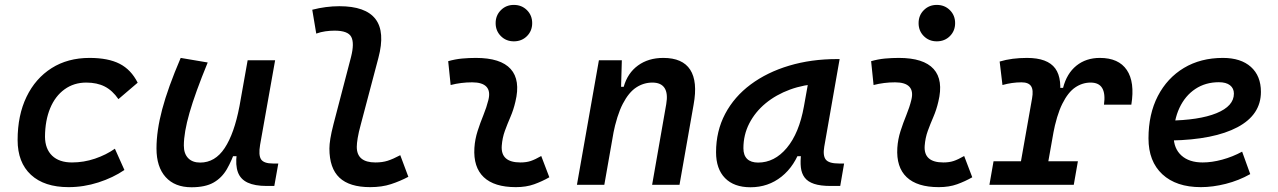

<svg xmlns="http://www.w3.org/2000/svg" viewBox="-20 -768 5313 798"><path d="M279.3 -92.8Q328.1 -92.8 374.8 -108.6Q421.4 -124.5 457.5 -149.9L497.1 -61.5Q449.7 -29.3 388.9 -9.8Q328.1 9.8 265.1 9.8Q164.1 9.8 108.6 -41.5Q53.2 -92.8 53.2 -186Q53.2 -289.1 90.3 -365.7Q127.4 -442.4 194.6 -484.9Q261.7 -527.3 352.1 -527.3Q429.7 -527.3 477.3 -502.9Q524.9 -478.5 552.2 -424.3L472.2 -356Q447.3 -392.1 415.3 -408.4Q383.3 -424.8 338.4 -424.8Q287.1 -424.8 248.3 -396.7Q209.5 -368.7 188.5 -318.1Q167.5 -267.6 167 -199.7Q167.5 -148.9 196.8 -120.8Q226.1 -92.8 279.3 -92.8Z M775.9 10.3Q706.5 10.3 668.5 -32Q630.4 -74.2 630.4 -150.9Q630.4 -224.6 654.1 -313.7Q677.7 -402.8 731 -527.3L843.3 -508.3Q791 -380.9 767.6 -299.1Q744.1 -217.3 744.1 -163.1Q744.1 -129.4 762 -110.8Q779.8 -92.3 812 -92.3Q874 -92.3 913.8 -152.6Q953.6 -212.9 975.1 -325.7L967.3 -118.7H935.1L960.4 -150.4Q943.8 -101.1 922.9 -64.9Q901.9 -28.8 867.7 -9.3Q833.5 10.3 775.9 10.3ZM1088.4 4.9Q1039.1 4.9 1009.3 -9Q979.5 -22.9 968.8 -52.2Q958 -81.5 963.9 -127.4L959 -234.9L1009.3 -517.6H1123.5L1061 -166Q1053.7 -122.6 1065.2 -105.5Q1076.7 -88.4 1114.7 -88.4H1136.7L1120.1 4.9Z M1518.6 9.8Q1432.6 9.8 1390.9 -29.5Q1349.1 -68.8 1349.1 -150.9Q1349.1 -167.5 1353 -191.9Q1356.9 -216.3 1366.2 -252.4L1439 -531.2Q1453.6 -588.9 1439.9 -614.7Q1426.3 -640.6 1370.6 -640.6Q1352.1 -640.6 1332.8 -637.9Q1313.5 -635.3 1294.4 -628.4L1277.8 -727.5Q1306.2 -734.9 1334.2 -738.5Q1362.3 -742.2 1390.6 -742.2Q1499.5 -742.2 1540.5 -689Q1581.5 -635.7 1552.7 -527.3L1480 -252.4Q1470.2 -216.8 1466.6 -194.1Q1462.9 -171.4 1462.9 -158.2Q1462.4 -92.8 1540.5 -92.8Q1569.3 -92.8 1591.3 -99.9Q1613.3 -106.9 1643.6 -123L1677.2 -33.2Q1643.1 -15.1 1605.2 -2.7Q1567.4 9.8 1518.6 9.8Z M2115.7 -596.2Q2083.5 -596.2 2061.8 -617.9Q2040 -639.6 2040 -671.9Q2040 -704.1 2061.8 -725.8Q2083.5 -747.6 2115.7 -747.6Q2148.4 -747.6 2170.2 -725.8Q2191.9 -704.1 2191.9 -671.9Q2191.9 -639.6 2170.2 -617.9Q2148.4 -596.2 2115.7 -596.2ZM2229.5 -119.6 2263.2 -31.2Q2233.4 -14.2 2200.2 -2.2Q2167 9.8 2124 9.8Q2034.2 9.8 1990.5 -31.7Q1946.8 -73.2 1951.7 -153.3Q1954.1 -189.5 1965.1 -223.6Q1976.1 -257.8 1989.3 -290Q2002.4 -322.3 2009.8 -352.1Q2019 -388.7 2002 -407.2Q1984.9 -425.8 1942.4 -425.8Q1896 -425.8 1853 -414.6L1842.8 -513.7Q1871.6 -522 1900.4 -524.7Q1929.2 -527.3 1958 -527.3Q2061 -527.3 2102.5 -481.2Q2144 -435.1 2122.1 -345.2Q2114.3 -311.5 2101.6 -282.2Q2088.9 -252.9 2078.4 -224.1Q2067.9 -195.3 2065.4 -162.1Q2060.5 -92.8 2143.1 -92.8Q2167.5 -92.8 2185.8 -98.9Q2204.1 -105 2229.5 -119.6Z M2377.9 0 2469.2 -517.6H2564.5L2561 -394L2491.7 0ZM2690.4 0 2749 -335Q2756.8 -379.4 2742.2 -402.1Q2727.5 -424.8 2691.4 -424.8Q2655.3 -424.8 2624.3 -404.5Q2593.3 -384.3 2568.6 -336.7Q2543.9 -289.1 2527.8 -208L2552.2 -407.2H2572.3Q2588.4 -464.4 2631.6 -495.8Q2674.8 -527.3 2736.8 -527.3Q2816.9 -527.3 2848.6 -478.3Q2880.4 -429.2 2862.8 -333L2804.2 0Z M3099.1 10.3Q3030.8 10.3 2993.4 -27.8Q2956.1 -65.9 2956.1 -135.3Q2956.1 -223.1 2993.9 -294.7Q3031.7 -366.2 3100.1 -417Q3168.5 -467.8 3260 -495.1Q3351.6 -522.5 3459 -522.5H3469.7L3405.8 -158.2Q3399.4 -120.6 3412.4 -104.5Q3425.3 -88.4 3467.3 -88.4H3488.3L3472.2 4.9H3432.1Q3389.6 4.9 3363.5 -3.9Q3337.4 -12.7 3324.5 -29.8Q3311.5 -46.9 3308.6 -72.3Q3305.7 -97.7 3310.1 -131.3L3339.4 -118.7H3282.7L3310.1 -158.2Q3283.7 -78.1 3228.3 -33.9Q3172.9 10.3 3099.1 10.3ZM3130.9 -92.3Q3199.2 -92.3 3250.2 -153.3Q3301.3 -214.4 3321.3 -325.7L3346.7 -467.3L3388.2 -419.9Q3321.8 -417 3263.7 -395.8Q3205.6 -374.5 3162.1 -338.6Q3118.7 -302.7 3094.2 -255.1Q3069.8 -207.5 3069.8 -151.9Q3069.8 -122.6 3085.4 -107.4Q3101.1 -92.3 3130.9 -92.3Z M3873.5 -596.2Q3841.3 -596.2 3819.6 -617.9Q3797.9 -639.6 3797.9 -671.9Q3797.9 -704.1 3819.6 -725.8Q3841.3 -747.6 3873.5 -747.6Q3906.2 -747.6 3928 -725.8Q3949.7 -704.1 3949.7 -671.9Q3949.7 -639.6 3928 -617.9Q3906.2 -596.2 3873.5 -596.2ZM3987.3 -119.6 4021 -31.2Q3991.2 -14.2 3958 -2.2Q3924.8 9.8 3881.8 9.8Q3792 9.8 3748.3 -31.7Q3704.6 -73.2 3709.5 -153.3Q3711.9 -189.5 3722.9 -223.6Q3733.9 -257.8 3747.1 -290Q3760.3 -322.3 3767.6 -352.1Q3776.9 -388.7 3759.8 -407.2Q3742.7 -425.8 3700.2 -425.8Q3653.8 -425.8 3610.8 -414.6L3600.6 -513.7Q3629.4 -522 3658.2 -524.7Q3687 -527.3 3715.8 -527.3Q3818.8 -527.3 3860.4 -481.2Q3901.9 -435.1 3879.9 -345.2Q3872.1 -311.5 3859.4 -282.2Q3846.7 -252.9 3836.2 -224.1Q3825.7 -195.3 3823.2 -162.1Q3818.4 -92.8 3900.9 -92.8Q3925.3 -92.8 3943.6 -98.9Q3961.9 -105 3987.3 -119.6Z M4206.1 0 4269.5 -358.9Q4275.9 -394 4265.4 -409.9Q4254.9 -425.8 4225.6 -425.8Q4186 -425.8 4146.5 -414.6L4134.8 -512.2Q4160.6 -520 4189.2 -523.7Q4217.8 -527.3 4248.5 -527.3Q4334 -527.3 4366 -483.4Q4397.9 -439.5 4381.3 -346.2L4319.8 0ZM4092.3 0 4109.4 -97.7H4460L4442.9 0ZM4356.4 -208 4375.5 -402.8H4398.4Q4413.6 -462.4 4453.6 -494.9Q4493.7 -527.3 4551.3 -527.3Q4629.4 -527.3 4663.3 -477.1Q4697.3 -426.8 4682.1 -333H4568.4Q4574.7 -378.9 4561 -401.9Q4547.4 -424.8 4512.7 -424.8Q4478.5 -424.8 4448.7 -404.5Q4418.9 -384.3 4395.3 -336.7Q4371.6 -289.1 4356.4 -208Z M4978.5 -92.8Q5016.6 -92.8 5059.8 -104.5Q5103 -116.2 5142.6 -137.7L5176.3 -44.4Q5128.9 -17.6 5074.7 -3.9Q5020.5 9.8 4971.2 9.8Q4868.7 9.8 4811 -43.7Q4753.4 -97.2 4753.4 -192.9Q4753.4 -293.5 4792.2 -368.7Q4831.1 -443.8 4900.6 -485.6Q4970.2 -527.3 5062.5 -527.3Q5137.2 -527.3 5179 -490Q5220.7 -452.6 5220.7 -386.2Q5220.7 -291 5123.3 -239.3Q5025.9 -187.5 4847.2 -184.1L4834 -266.6Q4963.9 -268.1 5036.1 -297.6Q5108.4 -327.1 5108.4 -378.9Q5108.4 -400.9 5092.3 -413.6Q5076.2 -426.3 5045.9 -426.3Q4990.2 -426.3 4948 -398.2Q4905.8 -370.1 4882.1 -319.6Q4858.4 -269 4857.9 -201.7Q4858.4 -150.4 4890.4 -121.6Q4922.4 -92.8 4978.5 -92.8Z"/></svg>

Font: Cascadia Mono Medium
Style: Italic
Weight: 500
Italic angle: -10°
Monospace: yes
Designer: Aaron Bell
Foundry: Saja Typeworks
Version: Version 2407.024